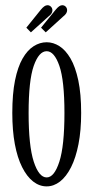

<svg xmlns="http://www.w3.org/2000/svg" viewBox="-20 -686 352 718"><path d="M154.5 11Q127.5 11 104 -7.2Q80.5 -25.5 62.8 -60.8Q45 -96 35.5 -147Q26 -198 26 -263.5Q26 -335 36.2 -385.5Q46.5 -436 64.5 -467.2Q82.5 -498.5 105.8 -513.2Q129 -528 154.5 -528Q179.5 -528 202.5 -513.2Q225.5 -498.5 243.8 -467.2Q262 -436 272.8 -385.5Q283.5 -335 283.5 -263.5Q283.5 -198 273.5 -147Q263.5 -96 245.8 -60.8Q228 -25.5 204.5 -7.2Q181 11 154.5 11ZM154.5 -22.5Q183 -22.5 202 -81.5Q221 -140.5 221 -263.5Q221 -385 202 -439.8Q183 -494.5 154.5 -494.5Q125.5 -494.5 106.2 -439.8Q87 -385 87 -263.5Q87 -140.5 106.2 -81.5Q125.5 -22.5 154.5 -22.5ZM151 -565 133.5 -582.5 188 -649.5Q195 -658 201 -662.2Q207 -666.5 212.5 -666.5Q220.5 -666.5 225.8 -661Q231 -655.5 231 -647.5Q231 -635.5 216.5 -624.5ZM95.5 -565 78.5 -582.5 132.5 -649.5Q139.5 -658 145.5 -662.2Q151.5 -666.5 157.5 -666.5Q165 -666.5 170.5 -661Q176 -655.5 176 -647.5Q176 -635 161.5 -624.5Z"/></svg>

Font: Imbue Thin 10pt Light
Style: Regular
Weight: 300
Version: Version 1.102